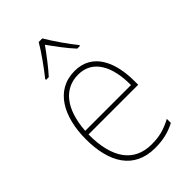

<svg xmlns="http://www.w3.org/2000/svg" viewBox="-231 -848 943 943"><g transform="rotate(-45 240.5 -376.5)"><path d="M254 -763H229C205 -721 154 -650 123 -612V-606H142C175 -642 214 -694 241 -732C269 -693 306 -642 340 -606H359V-612C331 -645 279 -720 254 -763ZM253 -538C119 -538 55 -416 55 -261C55 -100 119 10 266 10C322 10 365 -1 407 -23V-51C355 -24 319 -15 266 -15C144 -15 80 -105 81 -269H426V-295C426 -427 377 -538 253 -538ZM253 -513C355 -513 401 -420 400 -293H82C92 -438 157 -513 253 -513Z"/></g></svg>

Font: Noto Sans Gujarati UI SemiCondensed Thin
Style: Regular
Weight: 100
Width: 4
Designer: Jelle Bosma - Monotype Design Team, Universal Thirst
Foundry: Monotype Imaging Inc.
Version: Version 2.106